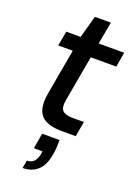

<svg xmlns="http://www.w3.org/2000/svg" viewBox="-163 -686 717 1003"><g transform="rotate(20 195.5 -184.5)"><path d="M221 0Q168 0 135 -17Q102 -34 91 -69.5Q80 -105 90 -161L135 -414H54L69 -496H149L183 -620H272L249 -496H391L377 -414H235L190 -161Q182 -116 198 -100Q214 -84 254 -84H317L302 0ZM98 251 106 207Q131 207 145 192Q159 177 164 148L166 134H118L133 48H230Q230 70 228.5 91.5Q227 113 223 133Q213 192 181 221.5Q149 251 98 251Z"/></g></svg>

Font: DM Sans 28pt Medium
Style: Italic
Weight: 500
Italic angle: -10°
Version: Version 4.004;gftools[0.9.30]